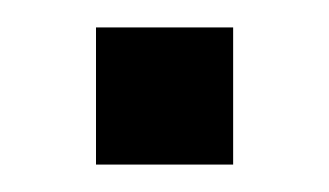

<svg xmlns="http://www.w3.org/2000/svg" viewBox="-20 -120 240 140"><path d="M150 -100H50V0H150Z"/></svg>

Font: LS-VG5000 Shifted
Style: Regular
Weight: 400
Designer: Justin Bihan, 2021
Foundry: Justin Bihan, 2021
Version: Version 1.000;Glyphs 3.1.2 (3151)